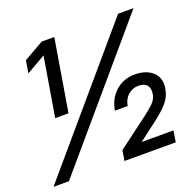

<svg xmlns="http://www.w3.org/2000/svg" viewBox="-127 -861 1010 994"><g transform="rotate(-20 377.5 -364.0)"><path d="M272 -727.5 206.1 -331.1H132.8L187 -656.7H186.5L81.5 -596.2L92.8 -664.6L202.6 -727.5ZM2.9 0 623.5 -727.5H708.5L87.9 0ZM394 0 403.3 -56.6 569.8 -181.6Q603 -206.5 624 -227.1Q645 -247.6 649.9 -274.4Q655.3 -306.2 641.1 -323.7Q627 -341.3 594.2 -341.3Q562.5 -341.3 537.8 -320.3Q513.2 -299.3 506.8 -261.7H436.5Q446.8 -324.7 490.2 -363.8Q533.7 -402.8 597.2 -402.8Q659.2 -402.8 694.8 -369.9Q730.5 -336.9 720.7 -279.3Q714.4 -239.7 688.7 -208.7Q663.1 -177.7 613.8 -140.1L511.7 -62.5V-62H686.5L676.3 0Z"/></g></svg>

Font: Inter Display
Style: Italic
Weight: 400
Italic angle: -9.39999°
Designer: Rasmus Andersson
Foundry: rsms
Version: Version 4.000;git-a52131595